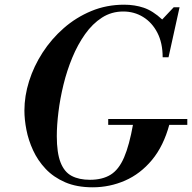

<svg xmlns="http://www.w3.org/2000/svg" viewBox="-20 -785 818 818"><path d="M375 13Q307 13 257.5 -8.5Q208 -30 174.5 -65.5Q141 -101 121 -144.5Q101 -188 92.5 -232Q84 -276 84 -314Q84 -376 104 -439.5Q124 -503 161.5 -561Q199 -619 251.5 -665Q304 -711 369 -738Q434 -765 509 -765Q554 -765 592.5 -752Q631 -739 671 -702L720 -754H745L698 -541H673Q673 -602 650.5 -645.5Q628 -689 590 -712.5Q552 -736 505 -736Q455 -736 414.5 -710Q374 -684 342.5 -639.5Q311 -595 288 -539.5Q265 -484 250.5 -424.5Q236 -365 229 -308Q222 -251 222 -205Q222 -134 238 -93Q254 -52 285.5 -35.5Q317 -19 363 -19Q416 -19 451 -40.5Q486 -62 508.5 -114Q531 -166 547 -256H702Q677 -163 627.5 -103.5Q578 -44 512.5 -15.5Q447 13 375 13ZM441 -253V-278H778V-253Z"/></svg>

Font: Libre Bodoni
Style: Italic
Weight: 400
Italic angle: -13°
Designer: Pablo Impallari, Rodrigo Fuenzalida
Foundry: Impallari Type
Version: Version 2.005;gftools[0.9.23]